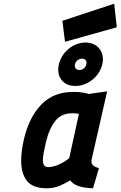

<svg xmlns="http://www.w3.org/2000/svg" viewBox="-20 -1004 649 1034"><path d="M595 -984 609 -857 330 -779 316 -892ZM297 -658Q303 -682 316.5 -703.5Q330 -725 349.5 -741Q369 -757 392.5 -766Q416 -775 441 -775Q465 -775 484.5 -766Q504 -757 516 -741Q528 -725 532.5 -703.5Q537 -682 531 -658Q525 -633 511 -611.5Q497 -590 477.5 -574.5Q458 -559 434.5 -550Q411 -541 387 -541Q336 -541 311 -574Q286 -607 297 -658ZM384 -658Q381 -644 387.5 -635.5Q394 -627 408 -627Q421 -627 431.5 -635.5Q442 -644 445 -658Q448 -671 441.5 -679.5Q435 -688 422 -688Q408 -688 397.5 -679.5Q387 -671 384 -658ZM473 -143Q470 -124 481.5 -113.5Q493 -103 513 -99L481 10Q430 8 401 -2.5Q372 -13 358 -33Q333 -17 301 -3.5Q269 10 233 10Q157 10 125.5 -29.5Q94 -69 94 -139Q94 -165 98 -195Q102 -225 109 -255Q137 -373 202.5 -441Q268 -509 375 -509Q404 -509 423 -506Q442 -503 458 -498L557 -512ZM240 -104Q254 -104 270.5 -108.5Q287 -113 302.5 -120.5Q318 -128 331.5 -136.5Q345 -145 353 -153L405 -391Q387 -394 367 -394Q311 -394 278 -353Q245 -312 227 -237Q220 -207 215.5 -182.5Q211 -158 211 -141Q211 -104 240 -104Z"/></svg>

Font: Panefresco 999wt
Style: Italic
Weight: 900
Version: Version 1.001